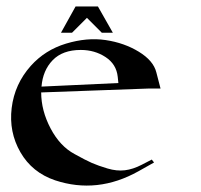

<svg xmlns="http://www.w3.org/2000/svg" viewBox="-20 -568 621 592"><path d="M438 -295 107 -283Q107 -227 136 -172Q165 -117 210 -93Q244 -74 263.5 -65.5Q283 -57 311.5 -48.5Q340 -40 365 -43Q390 -46 417 -60L448 -76L455 -67L407 -40Q280 31 150 -12Q79 -36 43 -98.5Q7 -161 16 -235Q25 -309 75 -365Q119 -414 183.5 -433.5Q248 -453 305.5 -444.5Q363 -436 408 -408.5Q453 -381 462 -345L475 -295ZM108 -301 345 -312 343 -331Q339 -370 305.5 -392Q272 -414 229 -414Q173 -414 142.5 -382.5Q112 -351 108 -301ZM213 -548H282L328 -467H294L248 -513L202 -467H168Z"/></svg>

Font: Roman Uncial Modern
Style: Medium
Weight: 500
Version: Version 001.000